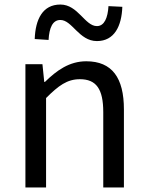

<svg xmlns="http://www.w3.org/2000/svg" viewBox="-20 -826 651 846"><path d="M92 0H183V-394C238 -449 276 -477 332 -477C404 -477 435 -434 435 -332V0H526V-344C526 -483 474 -556 360 -556C286 -556 230 -516 178 -465H175L167 -543H92ZM133 -654 194 -650C197 -704 212 -738 246 -738C298 -738 328 -645 407 -645C484 -645 516 -711 519 -796L458 -799C455 -748 440 -711 407 -711C354 -711 324 -806 246 -806C168 -806 136 -741 133 -654Z"/></svg>

Font: Kinto Sans
Style: Regular
Weight: 400
Designer: Authors: Ryoko NISHIZUKA  (kana & ideographs); Paul D. Hunt (Latin, Greek & Cyrillic); Wenlong ZHANG  (bopomofo); Sandol
Foundry: Adobe Systems Incorporated, ookami Inc.
Version: Version 0.001